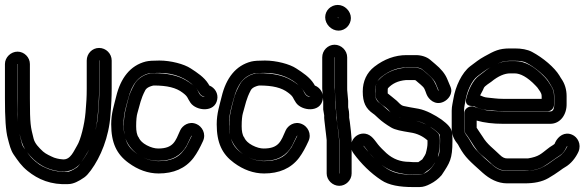

<svg xmlns="http://www.w3.org/2000/svg" viewBox="-21 -715 2366 777"><path d="M380 -471C380 -471 381 -471 381 -470V-357C381 -318 379 -294 378 -281L376 -254C373 -210 362 -174 351 -140C338 -100 325 -83 308 -59C317 -72 326 -86 334 -100C354 -132 371 -198 375 -255L377 -280C378 -297 380 -321 380 -357V-470ZM89 -99C120 -58 163 -26 230 -21C259 -19 285 -31 304 -53C298 -46 294 -40 291 -38C271 -24 257 -20 255 -20C224 -18 197 -23 175 -31C153 -41 146 -42 123 -61C105 -76 99 -85 89 -99ZM49 -456H50V-317C50 -243 51 -200 57 -177C66 -145 67 -133 81 -110C75 -119 70 -123 67 -136C54 -185 49 -212 49 -317ZM-1 -456V-317C-1 -238 2 -185 11 -153C17 -130 22 -108 34 -90C52 -64 65 -44 91 -23C133 11 185 34 257 30C277 29 297 19 320 3C330 -4 338 -14 347 -26C386 -79 420 -160 426 -250L428 -276C429 -292 431 -319 431 -357V-470C431 -498 408 -521 380 -521C352 -521 330 -498 330 -470V-357C330 -319 328 -297 327 -285L325 -259C321 -211 305 -148 291 -126C278 -105 265 -68 234 -70C215 -71 201 -76 198 -77C184 -83 164 -92 153 -102C136 -118 120 -134 115 -154C103 -202 100 -210 100 -317V-456C100 -483 77 -506 50 -506C23 -506 -1 -483 -1 -456Z M755 -166V-165L734 -123C732 -118 726 -112 722 -106C702 -78 671 -63 621 -63C590 -63 560 -73 529 -96C506 -113 493 -131 487 -154C504 -106 557 -64 619 -64C678 -64 712 -87 734 -125C739 -134 754 -169 755 -166ZM730 -391C696 -411 653 -419 601 -419C568 -419 536 -398 523 -374C511 -352 502 -332 498 -314C489 -277 480 -254 480 -204C480 -192 481 -181 483 -170C480 -183 479 -197 479 -212C479 -255 489 -282 497 -313C513 -378 542 -408 581 -418C586 -419 601 -420 624 -420C688 -420 734 -396 764 -367C779 -353 780 -347 789 -334C794 -327 800 -326 808 -323C790 -323 785 -337 780 -347C771 -365 750 -379 730 -391ZM718 -340C741 -323 736 -319 750 -299C773 -266 848 -258 858 -312C863 -336 849 -360 826 -369C825 -370 823 -374 822 -376C805 -403 777 -421 751 -438C724 -456 670 -470 624 -470C599 -470 582 -469 569 -466C506 -450 467 -399 449 -324C441 -290 429 -257 429 -212C429 -137 451 -91 499 -56C537 -28 578 -13 621 -13C681 -13 729 -33 762 -76C777 -96 789 -119 800 -143C815 -174 796 -204 774 -213C744 -226 717 -207 708 -187C689 -144 681 -114 619 -114C606 -114 590 -118 573 -127C556 -136 547 -146 542 -155C542 -156 541 -158 540 -159C533 -168 530 -185 530 -204C530 -229 532 -247 535 -257C546 -294 548 -314 567 -350C570 -355 574 -359 582 -363C593 -368 601 -369 601 -369C656 -369 692 -360 718 -340Z M1182 -166V-165L1161 -123C1159 -118 1153 -112 1149 -106C1129 -78 1098 -63 1048 -63C1017 -63 987 -73 956 -96C933 -113 920 -131 914 -154C931 -106 984 -64 1046 -64C1105 -64 1139 -87 1161 -125C1166 -134 1181 -169 1182 -166ZM1157 -391C1123 -411 1080 -419 1028 -419C995 -419 963 -398 950 -374C938 -352 929 -332 925 -314C916 -277 907 -254 907 -204C907 -192 908 -181 910 -170C907 -183 906 -197 906 -212C906 -255 916 -282 924 -313C940 -378 969 -408 1008 -418C1013 -419 1028 -420 1051 -420C1115 -420 1161 -396 1191 -367C1206 -353 1207 -347 1216 -334C1221 -327 1227 -326 1235 -323C1217 -323 1212 -337 1207 -347C1198 -365 1177 -379 1157 -391ZM1145 -340C1168 -323 1163 -319 1177 -299C1200 -266 1275 -258 1285 -312C1290 -336 1276 -360 1253 -369C1252 -370 1250 -374 1249 -376C1232 -403 1204 -421 1178 -438C1151 -456 1097 -470 1051 -470C1026 -470 1009 -469 996 -466C933 -450 894 -399 876 -324C868 -290 856 -257 856 -212C856 -137 878 -91 926 -56C964 -28 1005 -13 1048 -13C1108 -13 1156 -33 1189 -76C1204 -96 1216 -119 1227 -143C1242 -174 1223 -204 1201 -213C1171 -226 1144 -207 1135 -187C1116 -144 1108 -114 1046 -114C1033 -114 1017 -118 1000 -127C983 -136 974 -146 969 -155C969 -156 968 -158 967 -159C960 -168 957 -185 957 -204C957 -229 959 -247 962 -257C973 -294 975 -314 994 -350C997 -355 1001 -359 1009 -363C1020 -368 1028 -369 1028 -369C1083 -369 1119 -360 1145 -340Z M1352 -13H1351V-149V-152L1348 -181C1347 -186 1347 -191 1346 -197L1344 -215C1343 -221 1342 -227 1341 -234C1340 -241 1342 -247 1341 -253L1337 -278V-305V-307L1333 -360V-483V-484C1333 -483 1334 -483 1334 -483V-359C1334 -352 1334 -344 1335 -336L1338 -304V-279C1338 -269 1342 -252 1342 -251V-237C1342 -227 1344 -216 1349 -179L1352 -148ZM1333 -534C1306 -534 1283 -511 1283 -483V-359V-357L1287 -304V-276V-272L1291 -248C1290 -236 1293 -220 1294 -209L1296 -191C1297 -185 1297 -181 1298 -175L1301 -148V-13C1301 14 1325 37 1352 37C1379 37 1402 14 1402 -13V-149V-151L1399 -185C1396 -216 1393 -233 1392 -239V-251C1392 -260 1391 -267 1388 -281V-305V-307L1385 -340C1384 -347 1384 -353 1384 -359V-483C1384 -511 1360 -534 1333 -534ZM1349 -642V-641L1345 -645H1346C1347 -645 1349 -643 1349 -642ZM1295 -645C1295 -617 1320 -591 1349 -591C1377 -591 1399 -615 1399 -642C1399 -670 1374 -695 1346 -695C1318 -695 1295 -673 1295 -645Z M1473 -96C1479 -90 1485 -84 1494 -74C1487 -81 1480 -88 1473 -96ZM1560 -260C1546 -271 1529 -288 1518 -296C1499 -309 1497 -320 1497 -345C1497 -373 1506 -391 1524 -405C1556 -430 1590 -442 1624 -442H1661C1678 -442 1685 -436 1687 -435C1695 -428 1702 -422 1708 -417C1727 -401 1739 -387 1743 -376L1754 -349C1754 -348 1754 -348 1753 -348L1751 -352C1741 -378 1734 -394 1714 -411C1704 -419 1697 -426 1693 -429C1680 -441 1665 -441 1651 -441H1621H1619C1575 -437 1537 -420 1510 -390C1500 -379 1498 -361 1498 -346C1498 -333 1496 -322 1506 -309C1518 -292 1533 -288 1550 -271C1555 -266 1556 -263 1560 -260ZM1593 -240C1596 -239 1599 -239 1602 -238C1598 -239 1595 -239 1593 -240ZM1704 -211C1691 -217 1677 -223 1663 -226C1675 -224 1689 -219 1704 -211ZM1470 -100C1464 -107 1456 -116 1451 -123C1450 -124 1450 -124 1450 -125C1451 -125 1452 -124 1454 -121C1460 -113 1466 -106 1470 -100ZM1523 -48C1560 -20 1600 -9 1649 -9H1677C1695 -9 1697 -16 1706 -22C1715 -28 1723 -33 1729 -42C1741 -60 1748 -67 1751 -80C1756 -101 1759 -118 1759 -134C1759 -154 1760 -168 1751 -177C1742 -186 1730 -195 1719 -202C1724 -199 1731 -195 1736 -191C1752 -179 1758 -171 1759 -169C1760 -158 1760 -152 1760 -145C1760 -113 1757 -93 1754 -86C1750 -77 1742 -58 1727 -38C1716 -24 1694 -8 1677 -8H1649C1581 -8 1555 -23 1523 -48ZM1635 -60C1600 -60 1570 -71 1543 -95C1532 -105 1516 -121 1509 -130C1496 -146 1483 -170 1457 -174C1415 -180 1382 -131 1410 -94C1441 -52 1478 -15 1522 14C1553 35 1598 42 1649 42H1677C1692 42 1706 37 1721 29C1737 21 1753 9 1766 -6C1767 -7 1767 -8 1768 -9C1799 -56 1810 -71 1810 -145C1810 -154 1810 -163 1809 -174C1807 -199 1788 -214 1766 -231C1740 -249 1704 -269 1672 -275C1647 -279 1627 -283 1613 -286C1600 -289 1595 -298 1585 -307C1570 -320 1560 -327 1548 -337V-346C1548 -352 1548 -356 1549 -358C1566 -376 1588 -388 1622 -391H1651C1656 -391 1659 -391 1661 -390C1665 -386 1673 -380 1682 -372C1698 -359 1698 -352 1705 -334C1713 -313 1740 -287 1774 -303C1792 -311 1814 -336 1802 -364L1789 -395C1780 -417 1763 -437 1740 -456C1735 -460 1728 -466 1720 -473C1706 -485 1684 -492 1662 -492H1624C1578 -492 1534 -476 1494 -445C1463 -421 1447 -386 1447 -345C1447 -300 1459 -276 1489 -255C1493 -253 1501 -245 1512 -235C1525 -223 1542 -211 1562 -199C1579 -189 1603 -185 1639 -179C1668 -175 1691 -163 1709 -147V-134C1709 -125 1707 -112 1702 -94C1701 -91 1697 -83 1688 -70C1687 -69 1676 -62 1672 -59H1649C1644 -59 1640 -60 1635 -60Z M1858 -258V-194C1858 -177 1866 -172 1872 -163C1889 -139 1904 -108 1925 -90C1939 -78 1954 -66 1966 -54C1984 -36 2006 -24 2031 -24H2118H2122C2146 -27 2165 -33 2180 -42C2206 -58 2220 -70 2245 -86C2257 -94 2265 -105 2271 -119C2272 -122 2274 -123 2275 -124V-123C2275 -123 2275 -122 2274 -121C2267 -106 2256 -91 2240 -81C2199 -56 2175 -23 2102 -23H2031C2007 -23 1987 -32 1967 -52L1965 -53C1926 -86 1902 -111 1894 -124C1886 -136 1876 -156 1867 -167C1860 -176 1857 -184 1857 -194V-267C1857 -285 1861 -295 1863 -309C1868 -342 1887 -389 1912 -407C1933 -422 1942 -431 1964 -443C1990 -458 2010 -465 2016 -466C2028 -468 2037 -469 2043 -469H2062C2085 -469 2100 -466 2109 -461C2146 -442 2189 -404 2200 -384C2210 -366 2222 -355 2222 -326V-294C2222 -281 2220 -264 2206 -264H2014C2007 -264 2001 -265 1995 -265C1961 -265 1932 -270 1906 -280C1906 -280 1892 -285 1891 -285C1873 -285 1858 -273 1858 -258ZM2014 -214H2206C2247 -214 2273 -252 2272 -295V-326C2272 -352 2265 -376 2251 -396C2248 -400 2246 -404 2243 -409C2223 -442 2177 -481 2132 -505C2113 -515 2089 -519 2062 -519H2043C1998 -519 1980 -509 1940 -487C1916 -474 1904 -463 1882 -447C1848 -421 1822 -365 1814 -316C1812 -301 1807 -286 1807 -267V-194C1807 -172 1815 -152 1829 -135C1831 -133 1834 -128 1838 -120C1862 -77 1880 -63 1932 -16C1960 9 1993 27 2031 27H2102C2140 27 2172 21 2198 6C2215 -4 2231 -14 2243 -23C2254 -31 2261 -36 2265 -38C2290 -52 2309 -77 2320 -101C2333 -132 2316 -161 2294 -170C2264 -183 2238 -164 2226 -139C2223 -133 2226 -134 2217 -128C2207 -122 2200 -117 2194 -112C2169 -93 2160 -81 2116 -74H2031C2022 -74 2013 -77 2001 -89C1976 -114 1951 -130 1932 -162C1924 -175 1915 -186 1908 -198V-227C1940 -218 1975 -214 2014 -214ZM1890 -286C1894 -286 1899 -285 1906 -281C1919 -275 1933 -271 1948 -270C1971 -268 1990 -265 2014 -265H2196C2211 -265 2221 -279 2221 -290V-326C2221 -339 2218 -353 2211 -364C2201 -380 2196 -389 2183 -403C2144 -444 2105 -468 2062 -468H2043C2006 -468 1970 -451 1935 -422C1932 -420 1926 -415 1918 -409C1892 -391 1873 -347 1866 -317C1865 -314 1857 -286 1890 -286ZM1922 -329C1926 -338 1933 -348 1937 -359C1940 -367 1962 -380 1967 -384C1996 -408 2022 -418 2043 -418H2062C2084 -418 2113 -404 2147 -368C2153 -362 2156 -358 2157 -356C2161 -349 2171 -340 2171 -326V-315H2014C1991 -315 1974 -318 1952 -320C1939 -321 1932 -325 1922 -329Z"/></svg>

Font: AppleStorm
Style: CBo
Weight: 400
Foundry: Cannot Into Space Fonts
Version: Version 1.01